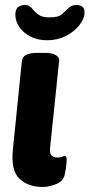

<svg xmlns="http://www.w3.org/2000/svg" viewBox="-20 -735 356 763"><path d="M167 -575Q130 -575 101.5 -589.5Q73 -604 57 -627.5Q41 -651 41 -677Q41 -715 79 -715Q91 -715 98 -710Q105 -705 111 -697Q119 -687 133 -676.5Q147 -666 178 -666Q212 -666 225 -677.5Q238 -689 248 -699Q255 -706 263 -710.5Q271 -715 284 -715Q316 -715 316 -686Q316 -661 295.5 -635Q275 -609 241.5 -592Q208 -575 167 -575ZM150 8Q92 8 57.5 -24.5Q23 -57 31 -139L67 -493Q70 -525 130 -525H158Q188 -525 202.5 -515.5Q217 -506 215 -494L179 -147Q177 -126 184.5 -117.5Q192 -109 208 -109Q219 -109 226.5 -112Q234 -115 237 -115Q245 -115 245 -103Q245 -99 244 -84.5Q243 -70 238 -44Q233 -16 204.5 -4Q176 8 150 8Z"/></svg>

Font: Asap
Style: Bold Italic
Weight: 700
Italic angle: -6°
Designer: Pablo Cosgaya
Foundry: Omnibus-Type
Version: Version 3.001; ttfautohint (v1.8.3)